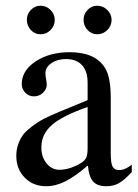

<svg xmlns="http://www.w3.org/2000/svg" viewBox="-20 -643 484 673"><path d="M441.9 -65.9V-40Q415.5 -11.2 396.5 -0.7Q377.4 9.8 352.1 9.8Q321.3 9.8 306.4 -6.8Q291.5 -23.4 288.1 -63Q242.2 -23.9 208.5 -7.1Q174.8 9.8 142.1 9.8Q96.2 9.8 66.7 -20.3Q37.1 -50.3 37.1 -97.2Q37.1 -122.1 46.9 -145.5Q56.6 -168.9 73.2 -184.1Q105 -212.4 137.5 -228.5Q169.9 -244.6 287.1 -292V-353Q287.1 -393.6 267.3 -414.8Q247.6 -436 210.9 -436Q181.2 -436 160.2 -421.6Q139.2 -407.2 139.2 -387.2Q139.2 -376 142.1 -362.8Q144 -349.1 144 -347.2Q144 -330.6 130.6 -317.9Q117.2 -305.2 99.1 -305.2Q81.5 -305.2 68.8 -317.9Q56.2 -330.6 56.2 -348.1Q56.2 -395.5 104.7 -427.7Q153.3 -460 224.1 -460Q314.5 -460 348.1 -404.8Q368.2 -373 368.2 -299.8V-105Q368.2 -71.8 374.5 -59.3Q380.9 -46.9 397.9 -46.9Q418.9 -46.9 441.9 -65.9ZM287.1 -123V-268.1Q199.2 -237.3 162.6 -205.6Q126 -173.8 125 -128.9V-125Q125 -92.8 143.3 -70.3Q161.6 -47.9 188 -47.9Q222.7 -47.9 261.2 -69.8Q276.9 -79.1 282 -89.8Q287.1 -100.6 287.1 -123ZM122.1 -623Q142.1 -623 157 -608.2Q171.9 -593.3 171.9 -573.2Q171.9 -552.7 157.2 -537.8Q142.6 -522.9 122.1 -522.9Q102.1 -522.9 88.1 -537.8Q74.2 -552.7 74.2 -574.2Q74.2 -593.8 88.4 -608.4Q102.5 -623 122.1 -623ZM320.8 -623Q340.8 -623 356 -608.2Q371.1 -593.3 371.1 -573.2Q371.1 -552.7 356.2 -537.8Q341.3 -522.9 320.8 -522.9Q300.8 -522.9 286.9 -537.8Q272.9 -552.7 272.9 -574.2Q272.9 -593.8 287.1 -608.4Q301.3 -623 320.8 -623Z"/></svg>

Font: Accordance
Style: Regular
Weight: 400
Version: Version 1.1 (build May 11, 2018) Miklal Software Solutions, 